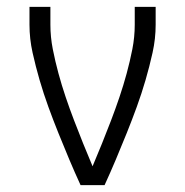

<svg xmlns="http://www.w3.org/2000/svg" viewBox="-20 -540 540 560"><path d="M215 0Q198 -37 182 -75Q166 -113 150.5 -151.5Q135 -190 121 -228.5Q107 -267 95.5 -306.5Q84 -346 75 -386.5Q66 -427 66 -468V-520H127V-468Q127 -432 134 -396.5Q141 -361 150.5 -326Q160 -291 171.5 -257Q183 -223 196 -189Q209 -155 222.5 -121.5Q236 -88 250 -55Q264 -88 277.5 -121.5Q291 -155 304 -189Q317 -223 328.5 -257Q340 -291 349.5 -326Q359 -361 366 -396.5Q373 -432 373 -468V-520H434V-468Q434 -427 425 -386.5Q416 -346 404.5 -306.5Q393 -267 379 -228.5Q365 -190 349.5 -151.5Q334 -113 318 -75Q302 -37 285 0Z"/></svg>

Font: Iosevka Curly Light
Style: Regular
Weight: 300
Monospace: yes
Designer: Belleve Invis
Foundry: Belleve Invis
Version: Version 22.1.2; ttfautohint (v1.8.4)